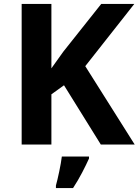

<svg xmlns="http://www.w3.org/2000/svg" viewBox="-20 -734 704 975"><path d="M664 0H492L305 -301L241 -255V0H90V-714H241V-387Q256 -408 271 -429Q286 -450 301 -471L494 -714H662L413 -398ZM432 71Q417 104 397 142.5Q377 181 351 221H264V208Q272 179 281 136Q290 93 294 61H432Z"/></svg>

Font: Noto Sans Sinhala UI
Style: Bold
Weight: 700
Designer: Jelle Bosma - Monotype Design Team
Foundry: Monotype Imaging Inc.
Version: Version 2.006; ttfautohint (v1.8.4.7-5d5b)